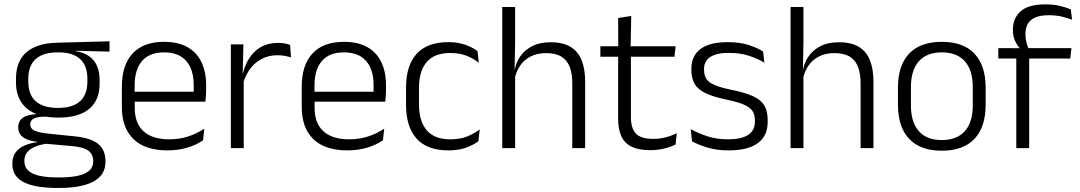

<svg xmlns="http://www.w3.org/2000/svg" viewBox="-20 -696 5074 902"><path d="M253.5 -143.5Q157.5 -143.5 106.2 -186.2Q55 -229 55 -310V-327Q55 -377 74.8 -414Q94.5 -451 138 -472.5Q181.5 -494 252 -495.5L494.5 -502V-453.5L334.5 -457.5V-456Q375 -449.5 400 -431Q425 -412.5 436.5 -384.5Q448 -356.5 448 -320.5V-303.5Q448 -225 398.8 -184.2Q349.5 -143.5 253.5 -143.5ZM250.5 137.5H261Q309 137.5 344 130.2Q379 123 398.5 106.5Q418 90 418 62.5V61Q418 29.5 395.5 12.2Q373 -5 319 -9.5L184 -21.5L205 -22Q172.5 -17.5 147.8 -8Q123 1.5 108.8 18Q94.5 34.5 94.5 59.5V60.5Q94.5 89.5 114 106.5Q133.5 123.5 168.5 130.5Q203.5 137.5 250.5 137.5ZM260 187H247Q183.5 187 136.5 176Q89.5 165 63.8 140.2Q38 115.5 38 73.5V71.5Q38 40 53.8 19.2Q69.5 -1.5 96.5 -13Q123.5 -24.5 155.5 -28L155 -29.5Q108.5 -35.5 87 -52.2Q65.5 -69 65.5 -97V-97.5Q65.5 -116 74.2 -129.5Q83 -143 101.5 -150.5Q120 -158 149.5 -159.5V-168.5L230 -147L192 -148Q152.5 -147.5 137.2 -138.2Q122 -129 122 -111.5V-111Q122 -92 142.5 -82.2Q163 -72.5 213.5 -67.5L331 -55.5Q407 -48 441.2 -19.8Q475.5 8.5 475.5 61V63Q475.5 107 449 134.2Q422.5 161.5 374 174.2Q325.5 187 260 187ZM253 -189Q298.5 -189 329 -202.8Q359.5 -216.5 375 -244Q390.5 -271.5 390.5 -311V-328.5Q390.5 -367.5 375.2 -394.8Q360 -422 330.2 -436Q300.5 -450 255.5 -450H252Q202.5 -450 171.8 -434.8Q141 -419.5 127 -392Q113 -364.5 113 -328V-311.5Q113 -271.5 128.5 -244.2Q144 -217 175 -203Q206 -189 253 -189Z M767 10.5Q661.5 10.5 607 -42.5Q552.5 -95.5 552.5 -193.5V-288.5Q552.5 -390.5 603.2 -445Q654 -499.5 751 -499.5Q816 -499.5 860 -475Q904 -450.5 926.2 -404.5Q948.5 -358.5 948.5 -294V-276.5Q948.5 -262 947.5 -247.5Q946.5 -233 945 -218.5H889Q890 -240.5 890 -260.2Q890 -280 890 -296.5Q890 -345.5 874.2 -379.8Q858.5 -414 827.8 -432Q797 -450 751 -450Q682.5 -450 647.5 -409.8Q612.5 -369.5 612.5 -293.5V-246L613 -238V-187.5Q613 -154 622.8 -127Q632.5 -100 652.8 -80.8Q673 -61.5 703.8 -51.5Q734.5 -41.5 775.5 -41.5Q823 -41.5 863.8 -54.8Q904.5 -68 940 -91.5L934 -37Q903 -15.5 860.5 -2.5Q818 10.5 767 10.5ZM931.5 -218.5H584V-265H931.5Z M1121.5 -301.5 1106 -348 1121 -350Q1137 -417 1179 -455.8Q1221 -494.5 1287.5 -494.5Q1305 -494.5 1319 -491.8Q1333 -489 1343 -485L1347 -426Q1334.5 -430.5 1318.5 -433.5Q1302.5 -436.5 1283.5 -436.5Q1226.5 -436.5 1183.5 -402.2Q1140.5 -368 1121.5 -301.5ZM1125 0H1064.5V-487.5H1123.5L1120 -341L1125 -336Z M1612 10.5Q1506.5 10.5 1452 -42.5Q1397.5 -95.5 1397.5 -193.5V-288.5Q1397.5 -390.5 1448.2 -445Q1499 -499.5 1596 -499.5Q1661 -499.5 1705 -475Q1749 -450.5 1771.2 -404.5Q1793.5 -358.5 1793.5 -294V-276.5Q1793.5 -262 1792.5 -247.5Q1791.5 -233 1790 -218.5H1734Q1735 -240.5 1735 -260.2Q1735 -280 1735 -296.5Q1735 -345.5 1719.2 -379.8Q1703.5 -414 1672.8 -432Q1642 -450 1596 -450Q1527.5 -450 1492.5 -409.8Q1457.5 -369.5 1457.5 -293.5V-246L1458 -238V-187.5Q1458 -154 1467.8 -127Q1477.5 -100 1497.8 -80.8Q1518 -61.5 1548.8 -51.5Q1579.5 -41.5 1620.5 -41.5Q1668 -41.5 1708.8 -54.8Q1749.5 -68 1785 -91.5L1779 -37Q1748 -15.5 1705.5 -2.5Q1663 10.5 1612 10.5ZM1776.5 -218.5H1429V-265H1776.5Z M2086.5 10.5Q1986.5 10.5 1937 -45Q1887.5 -100.5 1887.5 -203V-285Q1887.5 -387.5 1937 -442.8Q1986.5 -498 2086.5 -498Q2119 -498 2144.8 -491.8Q2170.5 -485.5 2190.5 -475.8Q2210.5 -466 2223.5 -455.5L2229.5 -401Q2206 -420 2173.2 -433.5Q2140.5 -447 2094.5 -447Q2021.5 -447 1985 -405Q1948.5 -363 1948.5 -284V-204.5Q1948.5 -126 1985 -83.8Q2021.5 -41.5 2095 -41.5Q2142 -41.5 2175.5 -55.2Q2209 -69 2233.5 -88L2227.5 -32.5Q2206.5 -16.5 2171.5 -3Q2136.5 10.5 2086.5 10.5Z M2729 0H2668.5V-306Q2668.5 -349.5 2656.8 -381Q2645 -412.5 2618 -429.5Q2591 -446.5 2545.5 -446.5Q2503.5 -446.5 2472.5 -430.5Q2441.5 -414.5 2422.8 -386.5Q2404 -358.5 2397 -323L2381.5 -367.5H2398Q2404.5 -403.5 2425.2 -432.8Q2446 -462 2481 -479.8Q2516 -497.5 2566.5 -497.5Q2625.5 -497.5 2661 -475.5Q2696.5 -453.5 2712.8 -412.2Q2729 -371 2729 -312ZM2400 0H2339.5V-663H2400V-501L2397.5 -361L2400 -356Z M3034.5 9.5Q2981 9.5 2947.8 -6.5Q2914.5 -22.5 2899.2 -55.5Q2884 -88.5 2884 -137.5V-455.5H2944V-144.5Q2944 -93 2967.8 -68.2Q2991.5 -43.5 3048 -43.5Q3078 -43.5 3106.2 -50.5Q3134.5 -57.5 3159.5 -70.5L3154 -17.5Q3130.5 -5 3099 2.2Q3067.5 9.5 3034.5 9.5ZM3148.5 -429.5H2800.5V-478.5H3154ZM2942.5 -471.5H2884.5L2884 -611.5L2945.5 -621Z M3404.5 10.5Q3345.5 10.5 3302.5 -3Q3259.5 -16.5 3231 -32L3225 -89.5Q3261 -69.5 3304 -55.5Q3347 -41.5 3402 -41.5Q3462.5 -41.5 3494.5 -62.2Q3526.5 -83 3526.5 -124V-131Q3526.5 -157.5 3515 -174.8Q3503.5 -192 3474 -204.8Q3444.5 -217.5 3390.5 -228.5Q3329 -241.5 3293.5 -258.8Q3258 -276 3243 -302.5Q3228 -329 3228 -368V-373Q3228 -433.5 3270.8 -465.8Q3313.5 -498 3399 -498Q3456 -498 3497.5 -484.5Q3539 -471 3565 -454L3571 -401.5Q3539 -421 3498 -434.2Q3457 -447.5 3404 -447.5Q3363.5 -447.5 3337.8 -438.5Q3312 -429.5 3299.8 -412.5Q3287.5 -395.5 3287.5 -372.5V-368Q3287.5 -342 3299 -324.8Q3310.5 -307.5 3339.5 -295.5Q3368.5 -283.5 3419.5 -273.5Q3482.5 -260.5 3519 -243.5Q3555.5 -226.5 3571 -200Q3586.5 -173.5 3586.5 -132.5V-123.5Q3586.5 -57.5 3540 -23.5Q3493.5 10.5 3404.5 10.5Z M4083.5 0H4023V-306Q4023 -349.5 4011.2 -381Q3999.5 -412.5 3972.5 -429.5Q3945.5 -446.5 3900 -446.5Q3858 -446.5 3827 -430.5Q3796 -414.5 3777.2 -386.5Q3758.5 -358.5 3751.5 -323L3736 -367.5H3752.5Q3759 -403.5 3779.8 -432.8Q3800.5 -462 3835.5 -479.8Q3870.5 -497.5 3921 -497.5Q3980 -497.5 4015.5 -475.5Q4051 -453.5 4067.2 -412.2Q4083.5 -371 4083.5 -312ZM3754.5 0H3694V-663H3754.5V-501L3752 -361L3754.5 -356Z M4404.5 12Q4303.5 12 4251 -43.8Q4198.5 -99.5 4198.5 -204.5V-284Q4198.5 -388.5 4251 -444Q4303.5 -499.5 4404.5 -499.5Q4505.5 -499.5 4558 -444Q4610.5 -388.5 4610.5 -284V-204.5Q4610.5 -99.5 4558 -43.8Q4505.5 12 4404.5 12ZM4404.5 -38Q4475.5 -38 4512.8 -80Q4550 -122 4550 -201V-287.5Q4550 -366 4512.8 -408Q4475.5 -450 4404.5 -450Q4333.5 -450 4296.5 -408Q4259.5 -366 4259.5 -287.5V-201Q4259.5 -122 4296.5 -80Q4333.5 -38 4404.5 -38Z M4891 -675.5Q4928 -675.5 4956.8 -669Q4985.5 -662.5 5010.5 -652L5016.5 -603.5Q4990.5 -613 4965 -618.8Q4939.5 -624.5 4908 -624.5Q4867.5 -624.5 4843.2 -613.8Q4819 -603 4808.2 -583.5Q4797.5 -564 4797.5 -536V-533.5Q4797.5 -514 4802.2 -496.5Q4807 -479 4812.5 -465L4770 -462.5V-470.5Q4758 -483.5 4748.2 -505Q4738.5 -526.5 4738.5 -554V-556.5Q4738.5 -610.5 4775 -643Q4811.5 -675.5 4891 -675.5ZM4815 0H4754.5V-449.5H4815ZM5008 -421H4670V-470L4778 -469.5L4802 -470H5013.5Z"/></svg>

Font: Anek Malayalam Light
Style: Regular
Weight: 300
Version: Version 1.003